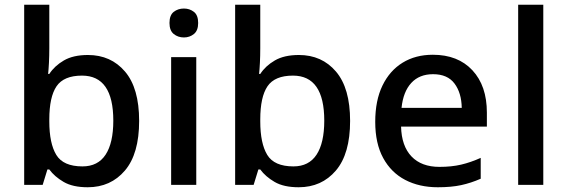

<svg xmlns="http://www.w3.org/2000/svg" viewBox="-20 -780 2394 810"><path d="M188 -577Q188 -544 186.5 -515Q185 -486 183 -468H188Q210 -502 249.5 -525Q289 -548 351 -548Q448 -548 507.5 -478Q567 -408 567 -270Q567 -131 507 -60.5Q447 10 350 10Q287 10 248.5 -12.5Q210 -35 188 -65H180L160 0H82V-760H188ZM326 -461Q249 -461 218.5 -416Q188 -371 188 -276V-268Q188 -175 217.5 -126.5Q247 -78 328 -78Q393 -78 425.5 -127.5Q458 -177 458 -271Q458 -461 326 -461Z M756 -744Q780 -744 798 -730Q816 -716 816 -683Q816 -651 798 -636.5Q780 -622 756 -622Q731 -622 713 -636.5Q695 -651 695 -683Q695 -716 713 -730Q731 -744 756 -744ZM808 -539V0H702V-539Z M1078 -577Q1078 -544 1076.5 -515Q1075 -486 1073 -468H1078Q1100 -502 1139.5 -525Q1179 -548 1241 -548Q1338 -548 1397.5 -478Q1457 -408 1457 -270Q1457 -131 1397 -60.5Q1337 10 1240 10Q1177 10 1138.5 -12.5Q1100 -35 1078 -65H1070L1050 0H972V-760H1078ZM1216 -461Q1139 -461 1108.5 -416Q1078 -371 1078 -276V-268Q1078 -175 1107.5 -126.5Q1137 -78 1218 -78Q1283 -78 1315.5 -127.5Q1348 -177 1348 -271Q1348 -461 1216 -461Z M1806 -549Q1912 -549 1973 -483.5Q2034 -418 2034 -305V-246H1672Q1674 -164 1716 -120Q1758 -76 1834 -76Q1885 -76 1925.5 -85.5Q1966 -95 2008 -114V-26Q1967 -8 1925.5 1Q1884 10 1827 10Q1749 10 1689.5 -21Q1630 -52 1596.5 -113.5Q1563 -175 1563 -266Q1563 -356 1593.5 -419Q1624 -482 1678.5 -515.5Q1733 -549 1806 -549ZM1807 -467Q1749 -467 1715 -430Q1681 -393 1674 -325H1928Q1927 -388 1897.5 -427.5Q1868 -467 1807 -467Z M2272 0H2166V-760H2272Z"/></svg>

Font: Noto Sans Meetei Mayek Medium
Style: Regular
Weight: 500
Designer: Monotype Design Team and Neelakash Kshetrimayum
Foundry: Monotype Imaging Inc.
Version: Version 2.002; ttfautohint (v1.8.4.7-5d5b)